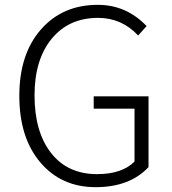

<svg xmlns="http://www.w3.org/2000/svg" viewBox="-20 -762 713 795"><path d="M376 13Q234 13 147 -89.5Q60 -192 60 -365Q60 -538 149.5 -640Q239 -742 385 -742Q503 -742 587 -654L552 -615Q484 -688 386 -688Q265 -688 194 -601.5Q123 -515 123 -367Q123 -216 191.5 -128.5Q260 -41 382 -41Q485 -41 537 -93V-312H368V-363H595V-70Q517 13 376 13Z"/></svg>

Font: Noto Sans Korean Light
Style: Regular
Weight: 300
Designer: Ryoko NISHIZUKA  (kana & ideographs); Paul D. Hunt (Latin, Greek & Cyrillic); Wenlong ZHANG  (bopomofo); Sandoll Communi
Foundry: Adobe Systems Incorporated
Version: Version 1.000;PS 1;hotconv 1.0.78;makeotf.lib2.5.61930